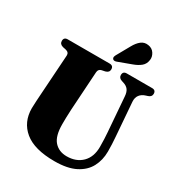

<svg xmlns="http://www.w3.org/2000/svg" viewBox="-214 -1065 1129 1215"><g transform="rotate(30 350.5 -457.5)"><path d="M566.5 -315 547 -566.5Q545 -598 532.5 -614.8Q520 -631.5 495.5 -639L483 -643Q457.5 -650.5 457.5 -673Q457.5 -700 485 -700H670Q697.5 -700 697.5 -673Q697.5 -651 672 -643L659.5 -639Q632.5 -631 618 -611.8Q603.5 -592.5 605.5 -563L624.5 -318Q626.5 -291 627.8 -265.5Q629 -240 629 -212.5Q629 -149.5 602.2 -99.2Q575.5 -49 517.5 -19.5Q459.5 10 365.5 10Q218.5 10 146.5 -49.2Q74.5 -108.5 74.5 -209.5Q74.5 -229.5 76.8 -263.8Q79 -298 81 -328.5L99.5 -608.5Q100.5 -632 74 -638L52.5 -642.5Q26 -649.5 26 -673Q26 -700 54 -700H359.5Q387.5 -700 387.5 -673Q387.5 -650 361 -643L336.5 -638Q314.5 -633 313 -609L295 -326Q293 -293 292.5 -265.2Q292 -237.5 292 -218.5Q292 -131.5 326 -93.5Q360 -55.5 417 -55.5Q486.5 -55.5 528.5 -97.2Q570.5 -139 570.5 -212.5Q570.5 -247 569.2 -269.8Q568 -292.5 566.5 -315ZM420.5 -860Q438.5 -893 461.2 -910.8Q484 -928.5 513.5 -923.5Q543.5 -919 558.5 -895.5Q573.5 -872 570 -848Q566 -816.5 544.5 -798.5Q523 -780.5 489.5 -768.5L392 -732.5Q384.5 -729.5 376.5 -730Q368.5 -730.5 364.5 -736.5Q360 -742.5 361.5 -749.8Q363 -757 367 -764.5Z"/></g></svg>

Font: Fraunces 144pt S050 Black
Style: Regular
Weight: 900
Version: Version 1.000; ttfautohint (v1.8.3)